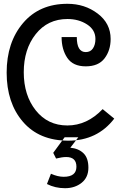

<svg xmlns="http://www.w3.org/2000/svg" viewBox="-20 -730 631 1010"><path d="M562 -525Q562 -607 494 -658.5Q426 -710 335 -710Q187 -710 101 -608.5Q15 -507 15 -348Q15 -189 100.5 -89.5Q186 10 339 10Q492 10 581 -106L520 -156Q438 -70 334.5 -70Q231 -70 168 -149.5Q105 -229 105 -350Q105 -471 168 -550.5Q231 -630 335 -630Q394 -630 438 -601.5Q482 -573 482 -525Q482 -495 469 -475.5Q456 -456 431 -456Q384 -456 384 -535H304Q304 -470 334 -425.5Q364 -381 431 -381Q498 -381 530 -423Q562 -465 562 -525ZM227 238 248 184Q284 200 315 200Q382 200 382 147Q382 96 328 96Q307 96 275 104L260 74L320 -8H392L350 47Q393 51 419 76Q445 101 445 152Q445 203 409.5 231.5Q374 260 322 260Q270 260 227 238Z"/></svg>

Font: Cherry Swash
Style: Regular
Weight: 400
Designer: Kasatkina Nataliya
Foundry: Nataliya Kasatkina
Version: Version 1.001